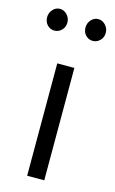

<svg xmlns="http://www.w3.org/2000/svg" viewBox="-115 -715 454 759"><g transform="rotate(15 112.0 -335.5)"><path d="M-8 -626Q-8 -644 4 -657.5Q16 -671 33 -671Q50 -671 62.5 -657.5Q75 -644 75 -626Q75 -607 62.5 -594.5Q50 -582 33 -582Q16 -582 4 -594.5Q-8 -607 -8 -626ZM149 -626Q149 -644 161 -657.5Q173 -671 190 -671Q207 -671 219.5 -657.5Q232 -644 232 -626Q232 -607 219.5 -594.5Q207 -582 190 -582Q173 -582 161 -594.5Q149 -607 149 -626ZM148 0H78V-460H148Z"/></g></svg>

Font: Quattrocento Sans
Style: Regular
Weight: 400
Designer: Pablo Impallari
Foundry: Pablo Impallari, Igino Marini, Brenda Gallo
Version: Version 2.000